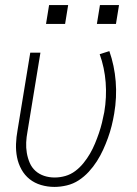

<svg xmlns="http://www.w3.org/2000/svg" viewBox="-20 -727 540 755"><path d="M194 8Q167 8 141.5 0.5Q116 -7 96.5 -22.5Q77 -38 64.5 -60.5Q52 -83 47 -108.5Q42 -134 43 -161Q44 -188 49 -215L99 -520H139L88 -209Q84 -188 83 -167Q82 -146 85.5 -125.5Q89 -105 97 -86.5Q105 -68 119.5 -55Q134 -42 153.5 -35.5Q173 -29 195 -29Q216 -29 237 -35Q258 -41 276 -54.5Q294 -68 308.5 -86Q323 -104 334 -123Q345 -142 353.5 -162.5Q362 -183 369 -203.5Q376 -224 381 -244.5Q386 -265 390 -286Q400 -345 395.5 -403Q391 -461 372 -514L410 -526Q430 -469 435 -406.5Q440 -344 429 -280Q425 -256 419 -232Q413 -208 404.5 -184.5Q396 -161 385.5 -138Q375 -115 361 -93Q347 -71 329 -51.5Q311 -32 289.5 -18Q268 -4 243 2Q218 8 194 8ZM361 -633 373 -707H448L436 -633ZM161 -633 173 -707H248L236 -633Z"/></svg>

Font: Iosevka SS04 XLt Obl
Style: Regular
Weight: 200
Italic angle: -9°
Monospace: yes
Designer: Belleve Invis
Foundry: Belleve Invis
Version: Version 19.0.0; ttfautohint (v1.8.4)